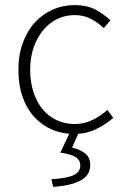

<svg xmlns="http://www.w3.org/2000/svg" viewBox="-20 -512 489 751"><path d="M270 12Q223 12 183.5 -5Q144 -22 114.5 -54Q85 -86 68.5 -132.5Q52 -179 52 -239Q52 -299 70 -346.5Q88 -394 118 -426Q148 -458 187.5 -475Q227 -492 271 -492Q321 -492 354 -474Q387 -456 412 -433L386 -402Q363 -424 335 -438.5Q307 -453 272 -453Q235 -453 203.5 -437.5Q172 -422 148.5 -393.5Q125 -365 111.5 -326Q98 -287 98 -239Q98 -192 110.5 -153Q123 -114 145.5 -86Q168 -58 200.5 -42.5Q233 -27 272 -27Q310 -27 342.5 -43Q375 -59 400 -82L423 -51Q392 -24 354 -6Q316 12 270 12ZM188 219 181 189Q246 185 270 172Q294 159 294 136Q294 114 276 102.5Q258 91 216 85L257 -2H292L262 65Q294 73 313.5 88.5Q333 104 333 134Q333 173 296 193.5Q259 214 188 219Z"/></svg>

Font: CV Source Sans Light
Style: Regular
Weight: 300
Designer: Paul D. Hunt
Foundry: Adobe Systems Incorporated
Version: Version 3.001